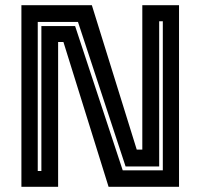

<svg xmlns="http://www.w3.org/2000/svg" viewBox="-20 -720 772 740"><path d="M125.5 -61H139.5V-619.5H269.5L453 -63.5H607.5V-638H593.5V-78.5H464L280.5 -635.5H125.5ZM62.5 0V-700H334L507 -143.5H528.5V-700H670V0H398.5L224.5 -558H204V0Z"/></svg>

Font: Tourney Thin
Style: Bold
Weight: 700
Version: Version 1.015